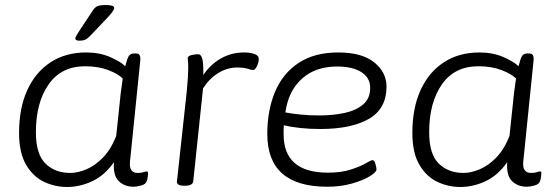

<svg xmlns="http://www.w3.org/2000/svg" viewBox="-20 -738 2212 765"><path d="M247 7Q199 7 155.5 -13.5Q112 -34 84 -81.5Q56 -129 56 -208Q56 -307 88.5 -378.5Q121 -450 181 -489.5Q241 -529 324 -529Q376 -529 418 -511Q460 -493 479 -474Q487 -506 493.5 -515.5Q500 -525 515 -525H520Q532 -525 536 -518.5Q540 -512 539 -498L498 -95Q493 -49 529 -49Q543 -49 551.5 -52Q560 -55 565 -55Q570 -55 570 -48Q570 -45 569 -36Q568 -27 565 -17Q561 -4 543 1Q525 6 512 6Q476 6 453 -16.5Q430 -39 434 -92Q398 -40 348.5 -16.5Q299 7 247 7ZM260 -49Q290 -49 324.5 -63.5Q359 -78 390.5 -110.5Q422 -143 443 -196L461 -367Q463 -380 465 -396Q467 -412 469 -425Q452 -443 412 -458.5Q372 -474 319 -474Q224 -474 173.5 -401.5Q123 -329 123 -211Q123 -124 161 -86.5Q199 -49 260 -49ZM296 -576Q280 -576 280 -585Q280 -591 296 -615L347 -692Q356 -707 366 -712.5Q376 -718 402 -718Q435 -718 435 -706Q435 -695 401 -660L342 -598Q330 -585 321 -580.5Q312 -576 296 -576Z M713 2Q684 2 685 -15L724 -373Q727 -404 728.5 -427.5Q730 -451 730 -466Q730 -482 729 -491Q728 -500 728 -506Q728 -515 743 -518.5Q758 -522 769 -522Q781 -522 786 -504Q791 -486 790 -439Q818 -481 860 -505Q902 -529 953 -529Q978 -529 995 -522.5Q1012 -516 1011 -502Q1011 -489 1003.5 -474Q996 -459 989 -459Q982 -459 967 -464Q952 -469 925 -469Q885 -469 849.5 -447Q814 -425 789 -386L750 -16Q748 2 717 2Z M1284 6Q1045 6 1045 -204Q1045 -299 1076 -372.5Q1107 -446 1170 -487.5Q1233 -529 1328 -529Q1422 -529 1471 -489.5Q1520 -450 1520 -393Q1520 -305 1450 -264.5Q1380 -224 1256 -224Q1214 -224 1176.5 -228Q1139 -232 1111 -239Q1110 -230 1110 -221.5Q1110 -213 1110 -203Q1110 -50 1287 -50Q1340 -50 1378 -62.5Q1416 -75 1437.5 -87.5Q1459 -100 1464 -100Q1471 -100 1475.5 -86Q1480 -72 1480 -63Q1480 -52 1453 -35.5Q1426 -19 1381.5 -6.5Q1337 6 1284 6ZM1251 -278Q1307 -278 1353 -288Q1399 -298 1427 -322Q1455 -346 1455 -388Q1455 -428 1420 -450.5Q1385 -473 1323 -473Q1237 -473 1183 -424.5Q1129 -376 1117 -290Q1143 -285 1178.5 -281.5Q1214 -278 1251 -278Z M1814 7Q1766 7 1722.5 -13.5Q1679 -34 1651 -81.5Q1623 -129 1623 -208Q1623 -307 1655.5 -378.5Q1688 -450 1748 -489.5Q1808 -529 1891 -529Q1943 -529 1985 -511Q2027 -493 2046 -474Q2054 -506 2060.5 -515.5Q2067 -525 2082 -525H2087Q2099 -525 2103 -518.5Q2107 -512 2106 -498L2065 -95Q2060 -49 2096 -49Q2110 -49 2118.5 -52Q2127 -55 2132 -55Q2137 -55 2137 -48Q2137 -45 2136 -36Q2135 -27 2132 -17Q2128 -4 2110 1Q2092 6 2079 6Q2043 6 2020 -16.5Q1997 -39 2001 -92Q1965 -40 1915.5 -16.5Q1866 7 1814 7ZM1827 -49Q1857 -49 1891.5 -63.5Q1926 -78 1957.5 -110.5Q1989 -143 2010 -196L2028 -367Q2030 -380 2032 -396Q2034 -412 2036 -425Q2019 -443 1979 -458.5Q1939 -474 1886 -474Q1791 -474 1740.5 -401.5Q1690 -329 1690 -211Q1690 -124 1728 -86.5Q1766 -49 1827 -49Z"/></svg>

Font: Asap Semi Expanded Semi Expanded Light
Style: Italic
Weight: 300
Width: 6
Italic angle: -6°
Designer: Pablo Cosgaya
Foundry: Omnibus-Type
Version: Version 3.001; ttfautohint (v1.8.4.7-5d5b)